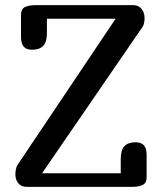

<svg xmlns="http://www.w3.org/2000/svg" viewBox="-20 -729 632 749"><path d="M40 -49Q40 -58 42 -68.5Q44 -79 48 -85L431 -656H163V-600Q163 -565 148.5 -550Q134 -535 105 -535Q83 -535 72.5 -547Q62 -559 62 -585V-672Q62 -693 76.5 -701Q91 -709 122 -709H499Q521 -709 532.5 -694Q544 -679 544 -658Q544 -649 542 -639Q540 -629 536 -624L144 -53H451V-109Q451 -144 465.5 -159Q480 -174 509 -174Q531 -174 541.5 -162Q552 -150 552 -124V-37Q552 -16 537.5 -8Q523 0 492 0H85Q63 0 51.5 -14Q40 -28 40 -49Z"/></svg>

Font: Marmelad for Arash.Academy
Style: Regular
Weight: 400
Designer: Manvel Shmavonyan
Foundry: Cyreal
Version: Version 1.110;Glyphs 3.2 (3202)